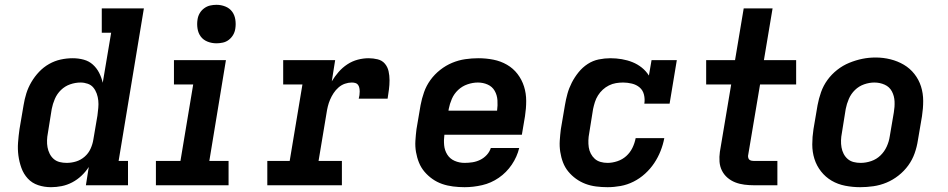

<svg xmlns="http://www.w3.org/2000/svg" viewBox="-20 -770 3940 798"><path d="M192 8Q164 8 138.5 -0.5Q113 -9 95.5 -28Q78 -47 69 -72Q60 -97 56.5 -123.5Q53 -150 55 -177.5Q57 -205 61 -233L78 -333Q82 -358 89.5 -382Q97 -406 110.5 -429Q124 -452 142.5 -471.5Q161 -491 184 -504Q207 -517 232 -522.5Q257 -528 282 -528Q306 -528 328 -522Q350 -516 366 -501.5Q382 -487 392 -467.5Q402 -448 407 -426L442 -634H403V-735H578L473 -101H512V0H337L349 -76Q336 -56 318.5 -39.5Q301 -23 280 -12Q259 -1 236.5 3.5Q214 8 192 8ZM257 -93Q277 -93 296.5 -99Q316 -105 332 -119Q348 -133 356.5 -152Q365 -171 368 -190L385 -290Q387 -306 388.5 -321.5Q390 -337 388.5 -352Q387 -367 382 -381Q377 -395 368 -406Q359 -417 344.5 -422Q330 -427 315 -427Q293 -427 271.5 -419.5Q250 -412 233.5 -396Q217 -380 208 -359Q199 -338 195 -317L179 -217Q176 -202 175.5 -187Q175 -172 177.5 -158Q180 -144 186.5 -131Q193 -118 203.5 -109Q214 -100 228 -96.5Q242 -93 257 -93Z M628 0V-101H730L783 -419H703V-520H919L850 -101H930V0ZM880 -590Q860 -590 842.5 -597Q825 -604 814.5 -618Q804 -632 801 -651Q798 -670 801 -689Q803 -703 810 -715Q817 -727 828.5 -735.5Q840 -744 853 -747Q866 -750 880 -750Q899 -750 916.5 -743Q934 -736 944.5 -722Q955 -708 958 -689Q961 -670 958 -651Q956 -637 949 -625Q942 -613 931 -604.5Q920 -596 906.5 -593Q893 -590 880 -590Z M1091 0V-101H1184L1237 -419H1157V-520H1373L1359 -432Q1371 -452 1387 -470.5Q1403 -489 1423.5 -502.5Q1444 -516 1467 -522Q1490 -528 1512 -528Q1531 -528 1549.5 -523.5Q1568 -519 1579.5 -505.5Q1591 -492 1595 -474Q1599 -456 1599 -436.5Q1599 -417 1596.5 -398Q1594 -379 1591 -360H1471Q1473 -367 1474 -374.5Q1475 -382 1475 -389.5Q1475 -397 1473.5 -404.5Q1472 -412 1468 -417.5Q1464 -423 1457 -425Q1450 -427 1442 -427Q1428 -427 1413.5 -422Q1399 -417 1387 -406.5Q1375 -396 1366.5 -383Q1358 -370 1352 -356Q1346 -342 1342.5 -327.5Q1339 -313 1337 -299L1304 -101H1401V0Z M1911 8Q1887 8 1863 5Q1839 2 1817.5 -5.5Q1796 -13 1777.5 -26Q1759 -39 1744.5 -56Q1730 -73 1721.5 -94Q1713 -115 1709 -138Q1705 -161 1706.5 -185Q1708 -209 1711 -233L1728 -333Q1733 -360 1742.5 -387Q1752 -414 1769 -437.5Q1786 -461 1809.5 -479.5Q1833 -498 1859.5 -509Q1886 -520 1913.5 -524Q1941 -528 1968 -528Q2000 -528 2030.5 -522Q2061 -516 2087 -501Q2113 -486 2131 -462.5Q2149 -439 2158 -410.5Q2167 -382 2167 -350.5Q2167 -319 2162 -287L2149 -210H1827Q1824 -188 1826 -166.5Q1828 -145 1839 -127.5Q1850 -110 1869.5 -101.5Q1889 -93 1911 -93Q1927 -93 1943.5 -95.5Q1960 -98 1975.5 -105.5Q1991 -113 2003 -126Q2015 -139 2020 -155H2138Q2129 -118 2107 -85.5Q2085 -53 2053 -31Q2021 -9 1984 -0.5Q1947 8 1911 8ZM1844 -310H2046Q2049 -332 2047.5 -353.5Q2046 -375 2036 -392.5Q2026 -410 2007 -418.5Q1988 -427 1966 -427Q1945 -427 1923 -419.5Q1901 -412 1884 -396Q1867 -380 1858 -359Q1849 -338 1845 -317Z M2505 8Q2481 8 2457.5 5Q2434 2 2413 -6Q2392 -14 2374 -27Q2356 -40 2342 -57Q2328 -74 2320 -95Q2312 -116 2308.5 -139Q2305 -162 2306.5 -185.5Q2308 -209 2311 -233L2328 -333Q2332 -357 2338.5 -380.5Q2345 -404 2356.5 -426.5Q2368 -449 2384.5 -469.5Q2401 -490 2422.5 -504Q2444 -518 2468.5 -523Q2493 -528 2517 -528Q2541 -528 2564.5 -524Q2588 -520 2609 -511.5Q2630 -503 2647.5 -489Q2665 -475 2677 -456L2688 -520H2793L2763 -339H2658Q2661 -358 2656.5 -376.5Q2652 -395 2638.5 -406.5Q2625 -418 2606.5 -422.5Q2588 -427 2570 -427Q2555 -427 2540 -424.5Q2525 -422 2511 -415Q2497 -408 2485.5 -397.5Q2474 -387 2465.5 -373.5Q2457 -360 2452.5 -345.5Q2448 -331 2445 -317L2429 -217Q2426 -202 2425.5 -187Q2425 -172 2427 -158Q2429 -144 2435.5 -131.5Q2442 -119 2452 -110Q2462 -101 2476 -97Q2490 -93 2505 -93Q2525 -93 2546 -100Q2567 -107 2583 -121.5Q2599 -136 2608.5 -155.5Q2618 -175 2622 -196H2741Q2736 -169 2725.5 -142.5Q2715 -116 2699 -92Q2683 -68 2661 -48Q2639 -28 2613 -15Q2587 -2 2559.5 3Q2532 8 2505 8Z M3114 0Q3094 0 3074 -2.5Q3054 -5 3036 -12Q3018 -19 3003.5 -31.5Q2989 -44 2980.5 -61Q2972 -78 2970.5 -98Q2969 -118 2972 -139L3019 -419H2915V-520H3035L3071 -735H3191L3155 -520H3289V-419H3139L3089 -122Q3089 -117 3090.5 -112.5Q3092 -108 3095.5 -105.5Q3099 -103 3104 -102Q3109 -101 3114 -101H3211V0Z M3555 8Q3524 8 3493 2Q3462 -4 3436.5 -19Q3411 -34 3392.5 -57.5Q3374 -81 3365 -109.5Q3356 -138 3356 -169.5Q3356 -201 3361 -233L3378 -333Q3383 -360 3392.5 -387Q3402 -414 3419 -437.5Q3436 -461 3459.5 -479.5Q3483 -498 3510 -509Q3537 -520 3564 -525.5Q3591 -531 3619 -531Q3651 -531 3681 -523.5Q3711 -516 3736.5 -501Q3762 -486 3780.5 -462.5Q3799 -439 3808 -410.5Q3817 -382 3817 -350.5Q3817 -319 3812 -287L3795 -187Q3791 -160 3781.5 -133Q3772 -106 3755 -82.5Q3738 -59 3714.5 -40.5Q3691 -22 3664.5 -11Q3638 0 3610 4Q3582 8 3555 8ZM3557 -93Q3579 -93 3601 -100.5Q3623 -108 3639.5 -124Q3656 -140 3665.5 -161Q3675 -182 3678 -203L3695 -303Q3699 -326 3698 -348.5Q3697 -371 3687 -390Q3677 -409 3657 -418Q3637 -427 3614 -427Q3593 -427 3571.5 -419.5Q3550 -412 3533.5 -396Q3517 -380 3508 -359Q3499 -338 3495 -317L3479 -217Q3476 -202 3475.5 -187Q3475 -172 3477.5 -157.5Q3480 -143 3486.5 -130.5Q3493 -118 3503.5 -109Q3514 -100 3528 -96.5Q3542 -93 3557 -93Z"/></svg>

Font: Iosevka Etoile Oblique
Style: Bold
Weight: 700
Italic angle: -9°
Designer: Belleve Invis
Foundry: Belleve Invis
Version: Version 15.5.2; ttfautohint (v1.8.4)